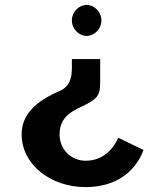

<svg xmlns="http://www.w3.org/2000/svg" viewBox="-20 -510 674 780"><path d="M272 -427C272 -392.3 300.7 -364 332 -364C363.3 -364 392 -392.3 392 -427C392 -461.7 363.3 -490 332 -490C300.7 -490 272 -461.7 272 -427ZM563.1 99.3 460.4 49.7C441.8 92.3 400.5 143 328 143C269.7 143 222 97.6 222 36C222 -54.3 301.7 -66.2 351.5 -98.1C386.1 -120.3 387 -142.1 387 -186V-270H272V-239C272 -207.4 270.9 -161.7 222 -140.1C128.3 -100.1 68 -46.9 68 36C68 158.9 186.2 250 327 250C491 250 546.4 144.8 563.1 99.3Z"/></svg>

Font: Hussar Ekologiczny
Style: Regular
Weight: 400
Foundry: Cannot Into Space Fonts
Version: Version 0.97